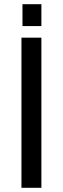

<svg xmlns="http://www.w3.org/2000/svg" viewBox="-20 -893 299 913"><path d="M176.8 -713.9V0H82V-713.9ZM176.8 -873V-769H86.9V-873Z"/></svg>

Font: XB Khoramshahr
Style: Regular
Weight: 400
Designer: Behnam
Foundry: Irmug
Version: Version 8.005 2009